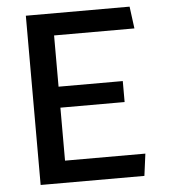

<svg xmlns="http://www.w3.org/2000/svg" viewBox="-52 -777 725 825"><g transform="rotate(-5 310.0 -365.0)"><path d="M90 0H537.5L550 -95H203.5V-323.5H480.5V-414H203.5V-635H550L537.5 -730H90Z"/></g></svg>

Font: Monaspace Argon Medium
Style: Regular
Weight: 500
Designer: Riley Cran & the Lettermatic Team
Foundry: Lettermatic
Version: Version 1.000 (Monaspace Argon)